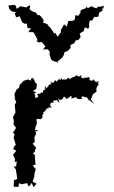

<svg xmlns="http://www.w3.org/2000/svg" viewBox="-20 -770 477 800"><path d="M37 -197 41 -182 46 -166 41 -163 35 -149 48 -142 34 -125 42 -109V-94L50 -99L47 -76H37L46 -64L47 -57L49 -46L52 -24L38 -19V-15L37 8L56 9L61 -8L68 -2L93 -7L98 6L105 3L112 -8L120 10L132 -5L116 -13L124 -37H123L124 -48L130 -69L126 -67L117 -82L128 -83L126 -108L125 -125L117 -130L125 -138L128 -151L132 -153L116 -171L125 -179L123 -199C129 -204 125 -193 125 -201C125 -201 132 -217 130 -209C130 -228 123 -223 136 -223C139 -233 134 -225 126 -228C128 -250 131 -242 134 -256C125 -252 132 -262 130 -249C138 -256 130 -258 133 -277C137 -270 140 -278 151 -272C139 -273 159 -274 157 -284V-293C168 -291 153 -303 166 -306C159 -314 157 -315 167 -304C169 -315 182 -321 174 -319C172 -323 186 -310 182 -326C186 -318 188 -326 197 -320C181 -339 183 -337 190 -330C188 -338 191 -345 208 -342C197 -347 200 -352 214 -352C216 -357 219 -345 229 -342C217 -361 228 -362 225 -355C237 -351 239 -360 249 -361C237 -354 242 -365 248 -368C251 -359 264 -363 252 -354C271 -365 278 -374 278 -370C276 -356 279 -360 292 -363C300 -373 291 -359 311 -357C321 -358 331 -358 319 -361C320 -370 325 -370 335 -365C340 -366 342 -366 350 -353C342 -345 355 -356 346 -352C356 -351 353 -349 349 -356L372 -336L358 -357L361 -361L367 -377L383 -389L381 -395L382 -403L388 -416H392L384 -432L392 -425C396 -436 379 -429 374 -426C386 -431 382 -422 368 -440C379 -431 375 -439 370 -438C374 -441 360 -436 368 -435C358 -431 351 -438 351 -440C355 -437 358 -442 349 -449C351 -453 336 -439 334 -450C332 -436 318 -449 316 -449C322 -456 323 -456 314 -455C309 -445 306 -455 299 -456C279 -443 290 -454 273 -442C276 -446 270 -453 274 -438C261 -450 269 -441 261 -446C261 -436 254 -439 241 -439C235 -434 238 -450 233 -443C235 -433 225 -435 229 -443C230 -443 226 -443 214 -428C216 -441 203 -435 203 -419C207 -435 193 -416 192 -432C188 -424 194 -421 195 -420C181 -416 181 -413 187 -422C178 -406 180 -405 164 -401C170 -407 166 -409 171 -412C172 -395 159 -390 165 -397C157 -390 162 -400 159 -383C151 -388 149 -384 148 -377C145 -389 147 -371 144 -380C135 -379 131 -377 140 -370C133 -356 120 -365 128 -368L123 -381L132 -386L117 -390L131 -400L134 -419L126 -428L124 -433L118 -445L110 -443L109 -437L110 -434L96 -439L78 -433L67 -421L61 -416L62 -413L58 -403L49 -397L40 -377L42 -366L44 -359L39 -365L48 -343L42 -336V-326L44 -308V-301L39 -291L34 -282L38 -266L36 -254L40 -246L47 -237L34 -217L42 -209C39 -206 37 -203 37 -197ZM219 -509 217 -511 240 -531 248 -545 246 -550 260 -558 261 -556 275 -571 272 -578 278 -585 290 -590 295 -602 306 -603 316 -615 312 -630 330 -642 328 -637 333 -656 348 -650 352 -660 351 -669 354 -685 363 -684 374 -700 381 -699 390 -701 393 -717 410 -728 402 -733 411 -735 412 -746 398 -742H389L381 -735L360 -744L347 -736L337 -744L340 -737L320 -729L312 -720L318 -721L306 -704L294 -707L292 -693L289 -685L278 -683H265L258 -659L247 -669L237 -650L233 -646L234 -636C229 -630 225 -623 220 -617L210 -634L207 -629L191 -653L178 -666L179 -669L159 -676L162 -686L151 -701L145 -707H137L129 -718L118 -721L103 -731L106 -744L103 -748L89 -739L65 -744L62 -742L50 -733L46 -745L41 -750L15 -747L19 -732L30 -722L48 -719L41 -715L47 -698L62 -702L72 -678L82 -671L90 -672L92 -671L95 -652L109 -653L98 -636H118L121 -633L132 -614L137 -602L131 -599L142 -593L154 -595L169 -577L159 -563L172 -565L180 -564L188 -553L186 -544L192 -525L197 -518L210 -513L223 -512Z"/></svg>

Font: Charger Distortion
Style: 1
Weight: 400
Designer: Jasper
Foundry: Cannot Into Space Fonts
Version: Version 0.98